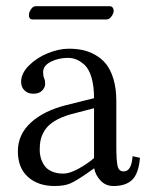

<svg xmlns="http://www.w3.org/2000/svg" viewBox="-20 -603 492 635"><path d="M332.5 -538.6H87.9Q75.7 -538.6 75.7 -553.2Q75.7 -562.5 82.5 -572.5Q89.4 -582.5 97.7 -582.5H342.3Q349.1 -582.5 352.5 -578.1Q356 -573.7 356 -567.9Q356 -558.6 348.6 -548.6Q341.3 -538.6 332.5 -538.6ZM291 -245.1 212.4 -224.6Q180.7 -215.3 159.4 -201.9Q138.2 -188.5 128.2 -172.4Q118.2 -156.2 114.7 -141.4Q111.3 -126.5 111.3 -107.4Q111.3 -94.2 114.7 -81.5Q118.2 -68.8 126.2 -56.4Q134.3 -43.9 150.6 -36.4Q167 -28.8 189.5 -28.8Q210 -28.8 239 -44.7Q268.1 -60.5 291 -80.1ZM355.5 12.2Q329.1 12.2 312.3 -6.1Q295.4 -24.4 291.5 -46.4L268.6 -30.3Q231.4 -4.4 211.9 3.9Q192.4 12.2 160.2 12.2Q106 12.2 72.5 -17.8Q39.1 -47.9 39.1 -102.5Q39.1 -158.2 82 -197.5Q125 -236.8 199.2 -255.4L291 -278.3Q291 -318.4 282.7 -346.4Q274.4 -374.5 260.3 -387.7Q246.1 -400.9 232.7 -406.2Q219.2 -411.6 204.6 -411.6Q173.3 -411.6 147.9 -398.7Q122.6 -385.7 122.6 -364.3Q122.6 -351.6 126 -343.8Q129.4 -337.9 129.4 -325.7Q129.4 -314 119.4 -303.5Q109.4 -293 89.8 -293Q72.3 -293 61 -304Q49.8 -314.9 49.8 -332.5Q49.8 -360.4 75.9 -386.5Q102.1 -412.6 138.7 -427.2Q175.3 -441.9 207.5 -441.9Q231.4 -441.9 252.2 -437.7Q272.9 -433.6 294.2 -421.9Q315.4 -410.2 330.6 -391.6Q345.7 -373 355.2 -341.8Q364.7 -310.5 364.7 -269.5V-122.6Q364.7 -71.8 368.9 -54Q373 -36.1 389.2 -36.1Q415 -36.1 418.5 -86.4L442.9 -81.1Q438.5 -28.8 417.2 -8.3Q396 12.2 355.5 12.2Z"/></svg>

Font: Libertinage
Style: l
Weight: 400
Designer: OSP
Foundry: OSP
Version: Version 1.0; 2008; OFL relea